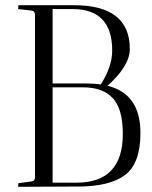

<svg xmlns="http://www.w3.org/2000/svg" viewBox="-20 -720 587 741"><path d="M50 -685 51 -700H265Q481 -700 481 -531Q481 -466 395 -389Q522 -358 522 -207Q522 -89 462.5 -44.5Q403 0 280 0H251L50 1L51 -13L103 -20Q113 -21 115 -33V-665Q113 -678 103 -679ZM300 -383H183V-15H275Q454 -15 454 -203Q454 -299 415.5 -341Q377 -383 300 -383ZM305 -398Q342 -398 369 -394Q413 -463 413 -525Q413 -685 260 -685H183V-398Z"/></svg>

Font: Antic Didone
Style: Regular
Weight: 400
Designer: Santiago Orozco
Foundry: Santiago Orozco
Version: Version 2.000